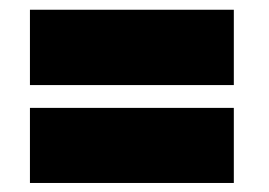

<svg xmlns="http://www.w3.org/2000/svg" viewBox="-20 -534 566 404"><path d="M43 -355V-513.5H472V-355ZM43 -149V-307H472V-149Z"/></svg>

Font: League Spartan Thin Black
Style: Regular
Weight: 900
Version: Version 2.002